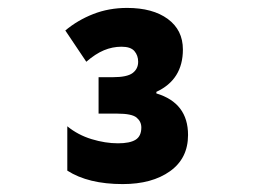

<svg xmlns="http://www.w3.org/2000/svg" viewBox="-20 -873 640 485"><path d="M290 -408Q203 -408 150 -442V-554Q177 -532 211.5 -521.5Q246 -511 278 -511Q308 -511 322.5 -520Q337 -529 337 -551Q337 -566 325 -576Q313 -586 276 -586H229V-678H265Q301 -678 315 -688.5Q329 -699 329 -717Q329 -733 319.5 -744Q310 -755 287 -755Q264 -755 242.5 -746Q221 -737 198 -717L145 -796Q176 -822 215.5 -837.5Q255 -853 301 -853Q366 -853 404 -825Q442 -797 442 -748Q442 -672 375 -641V-637Q455 -613 455 -532Q455 -473 409.5 -440.5Q364 -408 290 -408Z"/></svg>

Font: Noto Sans Mono Black
Style: Regular
Weight: 900
Designer: Monotype Design Team
Foundry: Monotype Imaging Inc.
Version: Version 2.014